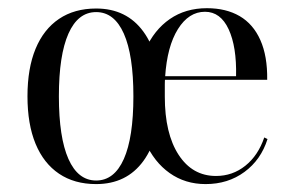

<svg xmlns="http://www.w3.org/2000/svg" viewBox="-20 -447 731 478"><path d="M219.4 11.3Q165.3 11.3 127 -14.5Q88.7 -40.3 68.5 -89.1Q48.4 -137.9 48.4 -207.3Q48.4 -276.6 68.5 -325.4Q88.7 -374.2 127 -400Q165.3 -425.8 219.4 -425.8Q295.2 -425.8 337.1 -368.1Q379 -310.5 379 -207.3Q379 -104 337.1 -46.4Q295.2 11.3 219.4 11.3ZM219.4 2.4Q264.5 2.4 288.3 -51.2Q312.1 -104.8 312.1 -207.3Q312.1 -309.7 288.3 -363.3Q264.5 -416.9 219.4 -416.9Q174.2 -416.9 150.4 -363.3Q126.6 -309.7 126.6 -207.3Q126.6 -104.8 150.4 -51.2Q174.2 2.4 219.4 2.4ZM491.9 11.3Q441.1 11.3 402.4 -16.1Q363.7 -43.5 341.9 -92.7Q320.2 -141.9 320.2 -207.3Q320.2 -274.2 341.9 -323.4Q363.7 -372.6 402.8 -399.6Q441.9 -426.6 495.2 -426.6Q542.7 -426.6 576.6 -406.9Q610.5 -387.1 628.2 -347.2Q646 -307.3 645.2 -248.4H360.5L359.7 -257.3H567.7Q569.4 -330.6 549.2 -374.2Q529 -417.7 490.3 -417.7Q450 -417.7 423 -374.6Q396 -331.5 391.1 -255.6V-254Q390.3 -246 390.3 -236.7Q390.3 -227.4 390.3 -206.5Q390.3 -114.5 424.6 -61.7Q458.9 -8.9 517.7 -8.9Q558.9 -8.9 590.7 -34.3Q622.6 -59.7 637.9 -104.8L646 -100.8Q629.8 -49.2 588.7 -19Q547.6 11.3 491.9 11.3Z"/></svg>

Font: Playfair 144pt SemiCondensed Light
Style: Regular
Weight: 300
Width: 4
Designer: Claus Eggers Sørensen
Foundry: Claus Eggers Sørensen
Version: Version 2.203